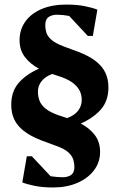

<svg xmlns="http://www.w3.org/2000/svg" viewBox="-20 -728 542 844"><path d="M214.1 96.1Q167.3 96.1 132.9 89.1Q98.5 82 78 73.9L97.9 -41H120.1L202.5 46.7Q231 51 254.7 51.1Q278.4 51.2 292.7 41Q307 30.7 307 5.9Q307 -9.8 302.3 -25.9Q297.6 -42.1 280.9 -57.9Q264.1 -73.6 228 -86.4L161.3 -111.1Q113.3 -129.9 84.3 -152.7Q55.3 -175.5 42.3 -203.8Q29.4 -232.1 29.4 -267.1Q29.4 -326.3 62.6 -364.1Q95.9 -402 151.3 -426.1Q112.4 -446.9 89.2 -477.6Q66 -508.4 66 -551.4Q66 -596.8 90.7 -632.3Q115.4 -667.7 161.6 -687.8Q207.9 -707.9 271.9 -707.9Q319.1 -707.9 353.5 -700.8Q387.9 -693.7 408 -685.6L388.1 -570.1H365.9L284.1 -657.9Q256 -663.1 232.1 -663.3Q208.2 -663.4 193.6 -653.1Q179 -642.9 179 -617Q179 -601.4 183.7 -585.2Q188.4 -569 205.4 -553.7Q222.5 -538.5 258 -524.7L324.7 -500Q372.7 -481.6 401.7 -458.6Q430.7 -435.6 443.7 -407.3Q456.6 -379 456.6 -344Q456.6 -284.9 423.7 -247.2Q390.7 -209.5 335.1 -185Q374.6 -164 397.3 -133.7Q420 -103.4 420 -60.1Q420 -14.8 393.2 20.6Q366.4 56 319.7 76.1Q273 96.1 214.1 96.1ZM275.2 -208.9Q307.3 -220.6 323.3 -241.3Q339.3 -262 339.3 -288.9Q339.3 -308.9 331.5 -326.3Q323.8 -343.8 305.3 -359.6Q286.7 -375.5 252.6 -388.4L209.5 -402.9Q179.2 -391.6 163 -371.4Q146.7 -351.3 146.7 -325Q146.7 -302 154.6 -283.3Q162.5 -264.6 181.5 -249.7Q200.5 -234.7 233.4 -222.7Z"/></svg>

Font: Ancizar Serif Light
Style: Regular
Weight: 300
Designer: Cesar Puertas, Viviana Monsalve, Julian Moncada, Julian Prieto, Jose Castro, Felipe Aragon, Mariel Hernandez, Sara Alarc
Version: Version 8.100